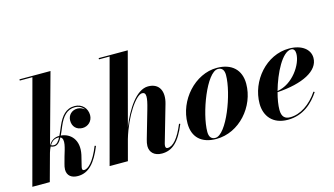

<svg xmlns="http://www.w3.org/2000/svg" viewBox="-86 -1042 2338 1344"><g transform="rotate(-15 1083.0 -370.0)"><path d="M512.5 -161.5 503.5 -164.5C460.5 -57.5 418 -19.5 389.5 -19.5C380.5 -19.5 376 -25.5 376 -32.5C376 -34.5 376.5 -39.5 377 -43L397.5 -127C420.5 -234 361 -289.5 293 -295C302 -313.5 311 -335 320 -357C347.5 -421.5 382 -461 438.5 -461C468.5 -461 491.5 -447.5 505 -427.5C490.5 -440.5 471 -447.5 453.5 -447.5C412 -447.5 383.5 -417 383.5 -378.5C383.5 -333.5 413 -306.5 455 -306.5C495 -306.5 528.5 -337 528.5 -381C528.5 -429 493.5 -469.5 439 -469.5C376.5 -469.5 340.5 -427 311 -359C301 -336 292.5 -314 283 -295.5H282C251 -295.5 223 -283.5 202 -246L340.5 -750H115.5V-741H207L8 0H134.5L189 -199C193.5 -213.5 198.5 -227 205 -239.5C211 -236 220 -233.5 230 -233.5C254 -233.5 271.5 -253.5 287 -283C321.5 -267 295.5 -198 280.5 -147L267 -97.5C263.5 -86 260 -69 260 -57C260 -11.5 291.5 10 337 10C415 10 467 -48.5 512.5 -161.5ZM270 -286C273 -286 275.5 -286 278.5 -285.5C264.5 -259.5 250 -242 230 -242C221 -242 214.5 -244 209.5 -247.5C223 -270 242 -286 270 -286Z M926 -316 868 -114.5C863 -98 859.5 -79.5 859.5 -66.5C859.5 -21 891 10 945.5 10C1021 10 1073.5 -37 1122.5 -157.5L1114 -160.5C1074 -63 1032.5 -17.5 994.5 -17.5C984.5 -17.5 979 -22.5 979 -35C979 -40 980.5 -48.5 982 -53.5L1058.5 -319.5C1083 -405 1054 -469.5 971.5 -469.5C886.5 -469.5 809.5 -350 762 -230L900.5 -750H689.5V-741H766.5L568 0H700.5L740.5 -150C787.5 -309 876 -434 919 -434C951.5 -434 949.5 -397.5 926 -316Z M1340.5 10C1506.5 10 1641 -145 1641 -310C1641 -410 1578.5 -470 1470 -470C1311.5 -470 1172 -314.5 1172 -147C1172 -47 1232 10 1340.5 10ZM1335 1C1304 1 1290.5 -20 1290.5 -54C1290.5 -188 1394 -460.5 1475.5 -460.5C1506.5 -460.5 1520 -439.5 1520 -405.5C1520 -271.5 1416.5 1 1335 1Z M1818 -72.5C1818 -105.5 1825 -149.5 1837.5 -195.5C2021 -207.5 2142.5 -268 2142.5 -363C2142.5 -423 2087.5 -470 1993 -470C1827.5 -470 1695 -314.5 1695 -150C1695 -60 1749.5 10 1858 10C1969.5 10 2042.5 -58.5 2089 -129.5L2081 -134C2026.5 -52.5 1952 -3 1879 -3C1842.5 -3 1818 -19.5 1818 -72.5ZM2006 -460.5C2027.5 -460.5 2034.5 -442 2034.5 -421.5C2034.5 -345 1952.5 -221 1839.5 -203.5C1873.5 -325 1941.5 -460.5 2006 -460.5Z"/></g></svg>

Font: Bodoni* 24pt
Style: Bold Italic
Weight: 700
Italic angle: -13°
Version: Version 2.3